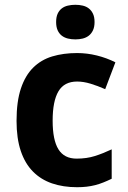

<svg xmlns="http://www.w3.org/2000/svg" viewBox="-20 -780 539 810"><path d="M305.2 9.8Q246.6 9.8 199.5 -6.3Q152.3 -22.5 118.9 -56.4Q85.4 -90.3 67.6 -143.3Q49.8 -196.3 49.8 -270Q49.8 -351.6 68.1 -406.5Q86.4 -461.4 119.9 -494.6Q153.3 -527.8 200.4 -542Q247.6 -556.2 305.2 -556.2Q347.2 -556.2 388.7 -545.9Q430.2 -535.6 466.8 -517.1L423.8 -403.8Q391.6 -418 361.8 -427Q332 -436 305.2 -436Q251 -436 226.6 -394.8Q202.1 -353.5 202.1 -271Q202.1 -189 226.6 -149.9Q251 -110.8 303.2 -110.8Q345.7 -110.8 380.4 -121.8Q415 -132.8 451.2 -149.9V-25.9Q433.1 -17.1 416 -10.3Q398.9 -3.4 381.6 1Q364.3 5.4 345.5 7.6Q326.7 9.8 305.2 9.8ZM216.8 -687Q216.8 -708 223.1 -721.9Q229.5 -735.8 240.5 -744.4Q251.5 -752.9 266.4 -756.3Q281.2 -759.8 297.9 -759.8Q314.5 -759.8 329.1 -756.3Q343.8 -752.9 354.7 -744.4Q365.7 -735.8 372.3 -721.9Q378.9 -708 378.9 -687Q378.9 -666.5 372.3 -652.3Q365.7 -638.2 354.7 -629.6Q343.8 -621.1 329.1 -617.4Q314.5 -613.8 297.9 -613.8Q281.2 -613.8 266.4 -617.4Q251.5 -621.1 240.5 -629.6Q229.5 -638.2 223.1 -652.3Q216.8 -666.5 216.8 -687Z"/></svg>

Font: Droid Sans
Style: Bold
Weight: 700
Foundry: Ascender Corporation
Version: Version 1.00 build 112